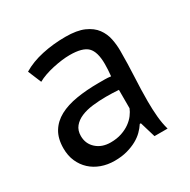

<svg xmlns="http://www.w3.org/2000/svg" viewBox="-123 -625 742 750"><g transform="rotate(-30 248.0 -250.0)"><path d="M69 -463Q107 -486 157.5 -497Q208 -508 263 -508Q315 -508 346.5 -494Q378 -480 394.5 -457.5Q411 -435 416.5 -408Q422 -381 422 -354Q422 -294 419 -237Q416 -180 416 -129Q416 -92 419 -59Q422 -26 430 2H371L350 -68H345Q336 -54 322.5 -40.5Q309 -27 290 -16.5Q271 -6 246 1Q221 8 189 8Q157 8 129.5 -2Q102 -12 82 -30.5Q62 -49 50.5 -75Q39 -101 39 -134Q39 -178 57 -207.5Q75 -237 107.5 -254.5Q140 -272 185.5 -279.5Q231 -287 286 -287Q300 -287 313.5 -287Q327 -287 341 -285Q344 -315 344 -339Q344 -394 322 -416Q300 -438 242 -438Q225 -438 205.5 -435.5Q186 -433 165.5 -428.5Q145 -424 126.5 -417.5Q108 -411 94 -403ZM211 -62Q239 -62 261 -69.5Q283 -77 299 -88.5Q315 -100 325.5 -114Q336 -128 341 -141V-224Q327 -225 312.5 -225.5Q298 -226 284 -226Q253 -226 223.5 -222.5Q194 -219 171.5 -209.5Q149 -200 135.5 -183.5Q122 -167 122 -142Q122 -107 147 -84.5Q172 -62 211 -62Z"/></g></svg>

Font: PTSans
Style: Regular
Weight: 400
Designer: A.Korolkova, O.Umpeleva, V.Yefimov
Foundry: ParaType Ltd
Version: Version 2.003W OFL